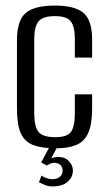

<svg xmlns="http://www.w3.org/2000/svg" viewBox="-20 -524 387 690"><path d="M180 9Q131 9 100 -2.5Q69 -14 55 -44.5Q41 -75 41 -134V-378Q41 -451 72.5 -477.5Q104 -504 177 -504Q248 -504 279.5 -478Q311 -452 311 -382V-317H249V-384Q249 -427 235 -446.5Q221 -466 177 -466Q133 -466 118 -446.5Q103 -427 103 -384V-118Q103 -70 118 -50.5Q133 -31 179 -31Q221 -31 235 -50Q249 -69 249 -118V-185H311V-134Q311 -77 297 -46Q283 -15 254 -3Q225 9 180 9ZM168 146Q153 146 140.5 140.5Q128 135 120 131L129 107Q135 112 147 116Q159 120 166 120Q186 120 195.5 111Q205 102 205 89Q205 76 196.5 68.5Q188 61 174 61Q168 61 161 64Q154 67 149 71L128 60L160 0H188L161 51L155 49Q162 45 171 42.5Q180 40 189 40Q214 40 228 55.5Q242 71 242 88Q242 113 223 129.5Q204 146 168 146Z"/></svg>

Font: Alumni Sans Thin
Style: Regular
Weight: 400
Version: Version 1.018